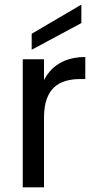

<svg xmlns="http://www.w3.org/2000/svg" viewBox="-20 -802 413 822"><path d="M168.4 -297.6 141.1 -332.7Q141.1 -381.7 153.8 -423.1Q166.5 -464.4 191.8 -494.7Q217 -525 255.5 -541.5Q294 -558 345.2 -558V-463.5H321.1Q288.9 -463.5 260.7 -455.3Q232.5 -447.1 212 -428.5Q191.6 -409.9 180 -377.7Q168.4 -345.5 168.4 -297.6ZM77.4 0V-548.3H168.4V0ZM115.7 -657.4 328.3 -782.3V-703.2L115.7 -589Z"/></svg>

Font: Poppins Variable
Style: Regular
Weight: 100
Designer: Jonny Pinhorn
Foundry: Indian Type Foundry
Version: Version 6.000